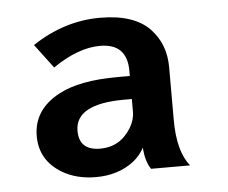

<svg xmlns="http://www.w3.org/2000/svg" viewBox="-38 -842 576 486"><g transform="rotate(-5 250.0 -598.5)"><path d="M294.9 -646V-659.2Q294.9 -728.5 226.1 -728.5Q170.9 -728.5 106 -684.1L60.1 -745.1Q141.6 -799.3 232.4 -799.3Q318.4 -799.3 358.4 -757.8Q396 -718.8 396 -659.2V-525.4Q396 -445.3 427.2 -407.2H328.1Q314 -427.2 312 -462.4Q301.3 -442.4 283.2 -428.2Q243.7 -398.4 188 -398.4Q138.2 -398.4 102.1 -419.9Q46.9 -453.1 46.9 -514.6Q46.9 -581.5 113.3 -617.2Q166.5 -646 265.1 -646ZM294.9 -587.4H275.9Q150.9 -587.4 150.9 -519Q150.9 -469.2 204.6 -469.2Q254.9 -469.2 282.7 -514.2Q294.9 -534.2 294.9 -555.2Z"/></g></svg>

Font: BIZ UDGothic
Style: Bold
Weight: 700
Monospace: yes
Designer: TypeBank Co., Ltd.
Foundry: Morisawa Inc.
Version: Version 1.05